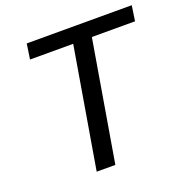

<svg xmlns="http://www.w3.org/2000/svg" viewBox="-129 -839 928 957"><g transform="rotate(-20 335.5 -360.0)"><path d="M331 -639H102L114 -720H671L659 -639H430L322 0H223Z"/></g></svg>

Font: Nebula Sans Medium
Style: Regular
Weight: 500
Italic angle: -9°
Designer: Paul D. Hunt for Adobe (as Source Sans)
Foundry: Nebula Entertainment & Broadcasting LLC
Version: Version 1.010